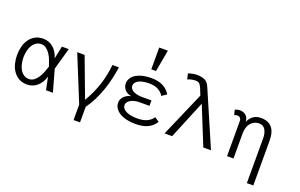

<svg xmlns="http://www.w3.org/2000/svg" viewBox="-107 -1237 2942 1882"><g transform="rotate(20 1364.5 -295.5)"><path d="M67.9 -228Q67.9 -196.8 74.5 -164.8Q81.1 -132.8 95.5 -106.4Q109.9 -80.1 133.5 -63Q157.2 -45.9 189.9 -45.9Q219.2 -45.9 241.7 -63Q264.2 -80.1 281.5 -106Q298.8 -131.8 311.5 -164.3Q324.2 -196.8 334 -228Q324.2 -258.8 311.5 -291Q298.8 -323.2 281.5 -349.1Q264.2 -375 241.7 -392.1Q219.2 -409.2 189.9 -409.2Q157.2 -409.2 133.5 -392.1Q109.9 -375 95.5 -349.1Q81.1 -323.2 74.5 -291Q67.9 -258.8 67.9 -228ZM1 -228Q1 -273.9 12 -316.9Q22.9 -359.9 46.4 -392.8Q69.8 -425.8 105.5 -445.8Q141.1 -465.8 189.9 -465.8Q250 -465.8 294.4 -428Q338.9 -390.1 358.9 -323.2L386.2 -455.1H458L394 -228L458 0H386.2L358.9 -131.8Q338.9 -64.9 294.4 -26.9Q250 11.2 189.9 11.2Q141.1 11.2 105.5 -8.8Q69.8 -28.8 46.4 -62.5Q22.9 -96.2 12 -139.2Q1 -182.1 1 -228Z M981 -455.1Q972.7 -397 958.7 -335Q944.8 -272.9 923.8 -211.4Q902.8 -149.9 873.8 -91.1Q844.7 -32.2 807.1 20V182.1H739.7V21L545.9 -455.1H623L777.8 -43Q835.9 -140.1 869.9 -244.6Q903.8 -349.1 913.1 -455.1Z M1097.7 -330.1Q1097.7 -360.8 1113.8 -386.5Q1129.9 -412.1 1158.9 -429.4Q1188 -446.8 1227.3 -456.3Q1266.6 -465.8 1314 -465.8Q1388.7 -465.8 1437.7 -441.4Q1486.8 -417 1516.6 -368.2L1466.8 -334Q1446.8 -368.2 1409.2 -388.7Q1371.6 -409.2 1314 -409.2Q1244.6 -409.2 1204.8 -387.7Q1165 -366.2 1165 -330.1Q1165 -317.9 1172.4 -305.4Q1179.7 -293 1195.3 -283Q1210.9 -272.9 1234.9 -266.4Q1258.8 -259.8 1291 -259.8H1391.6V-203.1H1291Q1257.8 -203.1 1233.4 -196.5Q1209 -189.9 1192.4 -179.4Q1175.8 -168.9 1167.2 -155.5Q1158.7 -142.1 1158.7 -128.9Q1158.7 -89.8 1203.1 -67.9Q1247.6 -45.9 1319.8 -45.9Q1379.9 -45.9 1419.9 -64.5Q1460 -83 1482.9 -118.2L1529.8 -85.9Q1499 -37.1 1448.5 -12.9Q1397.9 11.2 1319.8 11.2Q1271 11.2 1229.5 1.7Q1188 -7.8 1157.5 -25.9Q1127 -43.9 1109.4 -70.1Q1091.8 -96.2 1091.8 -128.9Q1091.8 -164.1 1119.4 -193.1Q1147 -222.2 1191.9 -231Q1143.6 -238.8 1120.6 -267.8Q1097.7 -296.9 1097.7 -330.1ZM1376 -772.9 1335 -545.9H1285.6V-772.9Z M2026.9 0 1865.7 -397.9 1701.7 0H1622.6L1825.7 -467.8L1797.9 -537.1Q1788.6 -559.1 1776.1 -575Q1763.7 -590.8 1730.5 -590.8Q1716.8 -590.8 1694.8 -586.9Q1672.9 -583 1649.9 -573.2L1636.7 -630.9Q1683.6 -647.9 1730.5 -647.9Q1772.5 -647.9 1807.1 -633.1Q1841.8 -618.2 1860.8 -569.8L2106.9 0Z M2331.5 -377.9Q2346.7 -416 2378.7 -440.9Q2410.6 -465.8 2461.4 -465.8Q2536.6 -465.8 2575.7 -420.9Q2614.7 -376 2614.7 -282.2V182.1H2547.4V-282.2Q2547.4 -338.9 2526.4 -374Q2505.4 -409.2 2461.4 -409.2Q2410.6 -409.2 2376.2 -370.1Q2341.8 -331.1 2341.8 -259.8V0H2274.4V-365.2Q2274.4 -386.2 2263.4 -397.7Q2252.4 -409.2 2235.4 -409.2Q2218.8 -409.2 2202.6 -401.9L2189.5 -454.1Q2199.7 -459 2213.6 -462.4Q2227.5 -465.8 2241.7 -465.8Q2276.4 -465.8 2303 -444.3Q2329.6 -422.9 2331.5 -377.9Z"/></g></svg>

Font: Anonymous Pro
Style: Regular
Weight: 400
Monospace: yes
Designer: Mark Simonson
Version: Version 1.002